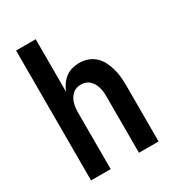

<svg xmlns="http://www.w3.org/2000/svg" viewBox="-178 -838 855 941"><g transform="rotate(-30 250.0 -367.5)"><path d="M59 0V-735H170V-438Q178 -458 190 -475Q202 -492 218.5 -504.5Q235 -517 255 -522.5Q275 -528 296 -528Q320 -528 343 -520Q366 -512 383.5 -496Q401 -480 412 -458.5Q423 -437 429.5 -414Q436 -391 438.5 -367.5Q441 -344 441 -320V0H330V-320Q330 -333 328.5 -346Q327 -359 323.5 -371.5Q320 -384 313.5 -395Q307 -406 297.5 -415Q288 -424 275.5 -428Q263 -432 250 -432Q237 -432 224.5 -428Q212 -424 202.5 -415Q193 -406 186.5 -395Q180 -384 176.5 -371.5Q173 -359 171.5 -346Q170 -333 170 -320V0Z"/></g></svg>

Font: Zed Mono
Style: Bold
Weight: 700
Monospace: yes
Designer: Belleve Invis
Foundry: Belleve Invis
Version: Version 1.0.0; ttfautohint (v1.8.4)